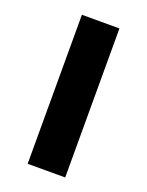

<svg xmlns="http://www.w3.org/2000/svg" viewBox="-112 -613 513 671"><g transform="rotate(20 145.0 -277.0)"><path d="M214.8 0H75.2V-554.2H214.8Z"/></g></svg>

Font: PoppinsZ SemiBold
Style: Regular
Weight: 600
Designer: Ninad Kale (Devanagari), Jonny Pinhorn (Latin)
Foundry: Indian Type Foundry
Version: Version 3.002;FEAKit 1.0